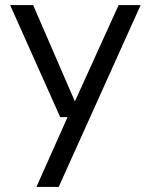

<svg xmlns="http://www.w3.org/2000/svg" viewBox="-20 -519 596 759"><path d="M124 220 247 -56H218L20 -499H111L276 -118L449 -499H536L212 220Z"/></svg>

Font: DM Sans 20pt
Style: Regular
Weight: 400
Version: Version 4.004;gftools[0.9.30]